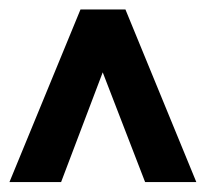

<svg xmlns="http://www.w3.org/2000/svg" viewBox="-20 -740 429 400"><path d="M147.7 -720.3H241.3L389 -360.7H282.3L194 -589.3L107.3 -360.7H-0.3Z"/></svg>

Font: FreesentationVF
Style: Regular
Weight: 400
Designer: glyphs from Roboto by Christian Robertson / Hangul glyphs from Noto Sans CJK(Source Han Sans) by Jang Soo-young and Kang
Foundry: PT&
Version: Version 2.001;Glyphs 3.3.1 (3343)